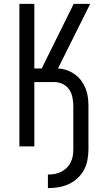

<svg xmlns="http://www.w3.org/2000/svg" viewBox="-20 -755 540 990"><path d="M227 215V145Q245 145 262 142Q279 139 295 131Q311 123 323.5 111Q336 99 344 83Q352 67 355 50Q358 33 358 15V-208Q358 -230 353.5 -253Q349 -276 336 -294.5Q323 -313 302 -322.5Q281 -332 258 -332H157V0H80V-735H157V-402H195L360 -735H445L279 -402Q303 -401 325 -393Q347 -385 366 -371.5Q385 -358 399 -339Q413 -320 421.5 -298.5Q430 -277 433 -254Q436 -231 436 -208V15Q436 42 431 69.5Q426 97 413 121Q400 145 379.5 164Q359 183 334 194.5Q309 206 282 210.5Q255 215 227 215Z"/></svg>

Font: Iosevka Term SS14
Style: Regular
Weight: 400
Monospace: yes
Designer: Belleve Invis
Foundry: Belleve Invis
Version: Version 24.1.1; ttfautohint (v1.8.4)